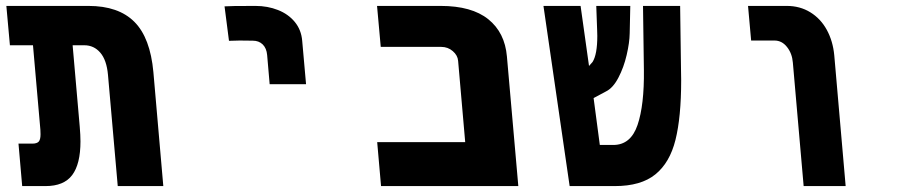

<svg xmlns="http://www.w3.org/2000/svg" viewBox="-20 -629 3040 649"><path d="M265 -476H225.5L249.5 -201Q252 -172 252 -151Q252 -74.5 224 -37.2Q196 0 134 0H55L42.5 -143.5H89Q104.5 -143.5 110.8 -150.2Q117 -157 117 -175Q117 -184.5 116.5 -190.5L91.5 -476H13.5L1.5 -609H279Q380.5 -609 434.2 -555.2Q488 -501.5 498.5 -385L532 0H378L345 -376Q340.5 -426 319 -451Q297.5 -476 265 -476Z M843.5 -609Q754 -609 739 -607.5L754 -491Q776 -492 790 -492L834.5 -491.5Q855 -491.5 868 -478.8Q881 -466 883 -443L891.5 -344.5H1014.5L1001.5 -491Q998.5 -528 976.5 -554.8Q954.5 -581.5 919.5 -595.2Q884.5 -609 843.5 -609Z M1255 -148.5H1552.5L1528.5 -423.5Q1527 -442 1510.5 -456.2Q1494 -470.5 1471.5 -470.5H1267L1254.5 -609H1469.5Q1574.5 -609 1630.5 -564Q1686.5 -519 1693.5 -438L1732 0H1268Z M1817 -609H1942.5L1971 -406L1983 -419.5Q1999 -445 1999 -507.5L1998.5 -526L1995.5 -609H2110.5L2108.5 -516.5Q2108 -485 2098.2 -443Q2088.5 -401 2070.2 -366.2Q2052 -331.5 2028.5 -320L1986.5 -297.5L2007.5 -139H2053Q2112 -139 2135 -206.5Q2158 -274 2156.5 -393L2153.5 -609H2279L2282 -390L2282.5 -357.5Q2282.5 -233 2263.2 -156Q2244 -79 2195.2 -39.5Q2146.5 0 2058.5 0H1905.5Z M2598 -492H2519L2508.5 -609H2639.5Q2684 -609 2719 -587.5Q2754 -566 2774.8 -528Q2795.5 -490 2800 -442L2838.5 0H2696.5L2660 -417.5Q2657.5 -448.5 2640.2 -470.2Q2623 -492 2598 -492Z"/></svg>

Font: JuliaMono Black
Style: Italic
Weight: 900
Italic angle: -9°
Monospace: yes
Designer: cormullion
Foundry: corm
Version: Version 0.057; ttfautohint (v1.8.4)